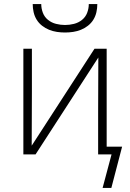

<svg xmlns="http://www.w3.org/2000/svg" viewBox="-20 -760 640 945"><path d="M300 -600Q280 -600 260 -603Q240 -606 221.5 -613.5Q203 -621 187 -633.5Q171 -646 160.5 -663Q150 -680 145.5 -700Q141 -720 141 -740H183Q183 -718 191 -697Q199 -676 216.5 -662Q234 -648 256 -642.5Q278 -637 300 -637Q322 -637 344 -642.5Q366 -648 383.5 -662Q401 -676 409 -697Q417 -718 417 -740H459Q459 -720 454.5 -700Q450 -680 439.5 -663Q429 -646 413 -633.5Q397 -621 378.5 -613.5Q360 -606 340 -603Q320 -600 300 -600ZM528 165H485L529 0H463V-208Q463 -275 463.5 -342.5Q464 -410 464 -477L155 0H95V-520H137V-312Q137 -245 136.5 -177.5Q136 -110 136 -43L445 -520H505V-38H581Z"/></svg>

Font: Iosevka Extralight Extended
Style: Regular
Weight: 200
Width: 7
Monospace: yes
Designer: Belleve Invis
Foundry: Belleve Invis
Version: Version 32.5.0; ttfautohint (v1.8.4)